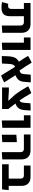

<svg xmlns="http://www.w3.org/2000/svg" viewBox="1480 -2078 617 3617"><g transform="rotate(90 1788.5 -269.5)"><path d="M121 11Q100 11 73 8.5Q46 6 20 1Q25 -27 33.5 -56Q42 -85 52 -116Q63 -115 74 -114Q85 -113 92 -113Q148 -113 148 -173V-411H37V-536H430Q510 -536 554 -491Q598 -446 598 -366V-4L461 5V-347Q461 -376 445 -393.5Q429 -411 401 -411H285V-150Q285 -65 246 -27Q207 11 121 11Z M784 5V-411H686V-536H921V-4Z M1403 19 1239 -246Q1214 -233 1202 -212.5Q1190 -192 1186 -155Q1184 -134 1181.5 -89Q1179 -44 1177 2Q1125 5 1071 5H1036Q1037 -45 1039 -84Q1041 -123 1042 -142Q1047 -204 1069.5 -247Q1092 -290 1143 -318Q1112 -361 1084.5 -404Q1057 -447 1033 -490Q1063 -509 1094.5 -525.5Q1126 -542 1160 -558Q1194 -502 1230.5 -444Q1267 -386 1308 -329Q1340 -337 1354.5 -351Q1369 -365 1373 -394Q1376 -410 1378 -435.5Q1380 -461 1382.5 -489Q1385 -517 1386 -538Q1409 -540 1432 -540.5Q1455 -541 1474 -541Q1493 -541 1504.5 -540.5Q1516 -540 1531 -540L1522 -420Q1517 -351 1486.5 -313Q1456 -275 1397 -253L1532 -40Q1498 -22 1466 -7Q1434 8 1403 19Z M1628 0V-128H1698L1873 -117L1872 -127L1766 -241Q1719 -303 1679.5 -365.5Q1640 -428 1605 -491Q1632 -508 1666 -523Q1700 -538 1735 -551Q1764 -499 1797.5 -443.5Q1831 -388 1871 -329Q1905 -344 1911 -382Q1914 -397 1917 -422.5Q1920 -448 1922 -478Q1924 -508 1925 -534Q1960 -536 1994 -537Q2028 -538 2062 -538Q2061 -511 2058.5 -477.5Q2056 -444 2054 -417Q2050 -380 2039 -349Q2028 -318 2003 -293.5Q1978 -269 1930 -252L2034 -116V0Z M2250 5V-411H2152V-536H2387V-4Z M2846 5V-349Q2846 -378 2830.5 -394.5Q2815 -411 2788 -411H2513V-536H2815Q2895 -536 2939 -491Q2983 -446 2983 -366V-4ZM2518 5V-269Q2553 -272 2588 -274.5Q2623 -277 2657 -278V-4Z M3074 0V-125H3345V-349Q3345 -378 3329.5 -394.5Q3314 -411 3287 -411H3098V-536H3314Q3394 -536 3438 -491Q3482 -446 3482 -366V-125H3562L3548 0Z"/></g></svg>

Font: Secular One
Style: Regular
Weight: 400
Designer: Michal Sahar
Foundry: Hagilda
Version: Version 1.002; ttfautohint (v1.8.4.7-5d5b);gftools[0.9.29]